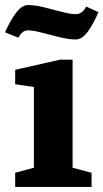

<svg xmlns="http://www.w3.org/2000/svg" viewBox="-37 -739 409 759"><path d="M23 0V-56L97 -76V-395L23 -406V-463L200 -503H250V-76L325 -56V0ZM262 -583Q235 -583 198.5 -592Q162 -601 128 -610Q94 -619 74 -619Q62 -619 53.5 -612.5Q45 -606 41 -599Q37 -592 36 -590L-17 -611Q2 -655 25.5 -687Q49 -719 74 -719Q102 -719 138 -710Q174 -701 208 -692Q242 -683 262 -683Q275 -683 284 -689.5Q293 -696 298 -703.5Q303 -711 304 -713L352 -691Q333 -646 310.5 -614.5Q288 -583 262 -583Z"/></svg>

Font: Manuale ExtraBold
Style: Regular
Weight: 800
Version: Version 1.002